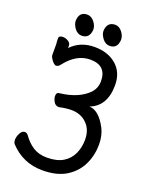

<svg xmlns="http://www.w3.org/2000/svg" viewBox="-164 -958 828 1066"><g transform="rotate(20 250.0 -425.0)"><path d="M222 24Q107 24 29 -60Q22 -70 22 -84Q22 -102 32.5 -122.5Q43 -143 60 -143Q70 -143 78 -134Q106 -94 140 -72.5Q174 -51 222 -51Q281 -51 317.5 -73.5Q354 -96 371 -134Q388 -172 388 -217Q388 -276 352 -311Q316 -346 261 -346Q229 -346 189 -337Q168 -337 158 -355.5Q148 -374 148 -388Q148 -411 167 -411Q278 -424 335 -484Q360 -513 360 -551Q360 -645 264 -645Q184 -645 121 -565Q110 -548 94 -548Q89 -548 79.5 -556.5Q70 -565 64 -576Q57 -585 56 -595V-660Q54 -678 54 -695Q54 -711 78 -711Q94 -711 109.5 -701.5Q125 -692 125 -677V-663Q179 -719 262 -719Q342 -719 391.5 -676Q441 -633 441 -558Q441 -434 347 -398Q403 -398 449 -312Q470 -271 470 -218Q470 -155 444 -100Q418 -45 363.5 -10.5Q309 24 222 24ZM172 -753Q147 -753 130 -776Q113 -799 113 -820Q115 -874 163 -874Q186 -874 204 -852Q222 -830 222 -806Q218 -753 172 -753ZM337 -753Q312 -753 294.5 -776Q277 -799 277 -820Q280 -874 328 -874Q351 -874 368.5 -852Q386 -830 386 -806Q383 -753 337 -753Z"/></g></svg>

Font: LXGW WenKai Mono Medium
Style: Regular
Weight: 500
Monospace: yes
Designer: LXGW / Fontworks Inc.
Foundry: LXGW / Fontworks Inc.
Version: Version 1.520; June 14, 2025